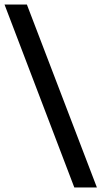

<svg xmlns="http://www.w3.org/2000/svg" viewBox="-27 -749 449 850"><path d="M302 81 -7 -729H92L402 81Z"/></svg>

Font: Mona Sans Medium
Style: Regular
Weight: 500
Designer: Deni Anggara
Foundry: GitHub
Version: Version 2.000;Glyphs 3.2.3 (3260)